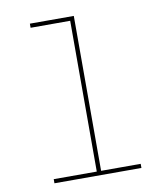

<svg xmlns="http://www.w3.org/2000/svg" viewBox="-82 -805 765 874"><g transform="rotate(-10 300.0 -367.5)"><path d="M99 0V-19H298V-716H115V-735H318V-19H501V0Z"/></g></svg>

Font: Iosevka Curly Thin Extended
Style: Regular
Weight: 100
Width: 7
Monospace: yes
Designer: Belleve Invis
Foundry: Belleve Invis
Version: Version 11.1.0; ttfautohint (v1.8.3)